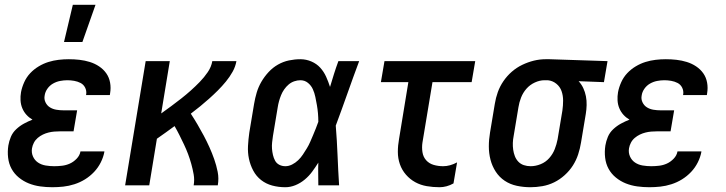

<svg xmlns="http://www.w3.org/2000/svg" viewBox="-20 -776 3040 804"><path d="M199 8Q173 8 148 4.5Q123 1 100.5 -8Q78 -17 59 -32.5Q40 -48 28.5 -69Q17 -90 14 -115.5Q11 -141 15 -167Q18 -185 25.5 -203Q33 -221 48 -235Q63 -249 80.5 -258.5Q98 -268 116 -275Q102 -283 91 -295Q80 -307 73.5 -322.5Q67 -338 66 -355.5Q65 -373 68 -390Q72 -411 81.5 -432Q91 -453 106.5 -469.5Q122 -486 142 -498Q162 -510 183 -516.5Q204 -523 225.5 -525.5Q247 -528 268 -528Q291 -528 313 -525.5Q335 -523 356 -516.5Q377 -510 395 -498Q413 -486 425 -469Q437 -452 441 -430Q445 -408 441 -385L440 -378H340L341 -381Q343 -396 336.5 -409Q330 -422 317.5 -428.5Q305 -435 290.5 -437.5Q276 -440 262 -440Q247 -440 231.5 -437Q216 -434 202 -426Q188 -418 178.5 -404.5Q169 -391 167 -376Q164 -361 170.5 -347.5Q177 -334 189 -326.5Q201 -319 216 -316.5Q231 -314 246 -314H303L288 -226H231Q219 -226 207 -225Q195 -224 183 -221Q171 -218 159.5 -212.5Q148 -207 138 -198.5Q128 -190 122 -178.5Q116 -167 114 -155Q111 -137 118 -121Q125 -105 139 -95.5Q153 -86 171 -83Q189 -80 207 -80Q223 -80 240 -82Q257 -84 272.5 -91Q288 -98 301 -111.5Q314 -125 317 -142H417V-140Q413 -118 402 -96Q391 -74 374 -56Q357 -38 336 -25Q315 -12 291.5 -4.5Q268 3 245 5.5Q222 8 199 8ZM248 -600 285 -756H380L325 -600Z M504 0 590 -520H691L655 -301Q676 -316 697 -331.5Q718 -347 739 -363.5Q760 -380 779 -397Q798 -414 816.5 -433Q835 -452 850 -474Q865 -496 869 -520H970Q966 -497 954 -475.5Q942 -454 926 -434.5Q910 -415 892.5 -397.5Q875 -380 856.5 -363.5Q838 -347 818.5 -331Q799 -315 779 -300Q794 -277 807.5 -254Q821 -231 833.5 -207.5Q846 -184 857 -159.5Q868 -135 877 -109.5Q886 -84 891.5 -56.5Q897 -29 892 0H791Q795 -23 791 -45.5Q787 -68 781 -89.5Q775 -111 767.5 -131Q760 -151 750.5 -171Q741 -191 731.5 -210Q722 -229 711 -248Q693 -235 674.5 -221.5Q656 -208 637 -195L605 0Z M1175 8Q1146 8 1120 1Q1094 -6 1073.5 -22Q1053 -38 1040.5 -61.5Q1028 -85 1022.5 -111Q1017 -137 1018.5 -165Q1020 -193 1024 -221L1044 -341Q1048 -365 1055 -388.5Q1062 -412 1074.5 -433.5Q1087 -455 1104.5 -474Q1122 -493 1144 -505.5Q1166 -518 1190 -523Q1214 -528 1238 -528Q1262 -528 1284 -518.5Q1306 -509 1321 -492.5Q1336 -476 1345.5 -455Q1355 -434 1362 -412Q1370 -439 1378.5 -466Q1387 -493 1397 -520H1484Q1459 -453 1435 -385Q1411 -317 1386 -250Q1391 -188 1393.5 -125.5Q1396 -63 1400 0H1313Q1313 -24 1312.5 -47.5Q1312 -71 1313 -95Q1301 -76 1287.5 -57.5Q1274 -39 1256 -24Q1238 -9 1217 -0.5Q1196 8 1175 8ZM1175 -80Q1189 -80 1203 -87Q1217 -94 1228.5 -105Q1240 -116 1248.5 -129Q1257 -142 1265 -155Q1273 -168 1279 -182Q1285 -196 1291 -210Q1297 -224 1302.5 -238Q1308 -252 1313 -266Q1313 -284 1311.5 -301.5Q1310 -319 1307 -336Q1304 -353 1300.5 -370Q1297 -387 1290 -402.5Q1283 -418 1269.5 -429Q1256 -440 1238 -440Q1225 -440 1212 -435.5Q1199 -431 1188.5 -422Q1178 -413 1170 -401.5Q1162 -390 1157 -377.5Q1152 -365 1148.5 -352.5Q1145 -340 1143 -327L1123 -207Q1121 -194 1119.5 -180Q1118 -166 1119 -153Q1120 -140 1123 -127Q1126 -114 1132 -103Q1138 -92 1149.5 -86Q1161 -80 1175 -80Z M1821 8Q1793 8 1767 3.5Q1741 -1 1719 -13Q1697 -25 1680 -44.5Q1663 -64 1654.5 -88.5Q1646 -113 1646 -140Q1646 -167 1651 -194L1690 -432H1575L1590 -520H1970L1955 -432H1791L1749 -179Q1746 -159 1749 -139Q1752 -119 1764.5 -105Q1777 -91 1796 -85.5Q1815 -80 1836 -80Q1850 -80 1864.5 -84Q1879 -88 1894 -96L1879 -8Q1865 0 1850 4Q1835 8 1821 8Z M2201 8Q2172 8 2144 2Q2116 -4 2093.5 -19Q2071 -34 2056 -57Q2041 -80 2034 -107Q2027 -134 2027 -163Q2027 -192 2032 -221L2052 -341Q2056 -366 2064.5 -390Q2073 -414 2088 -436Q2103 -458 2123 -475.5Q2143 -493 2167 -504.5Q2191 -516 2215.5 -522Q2240 -528 2265 -528H2281L2524 -520L2509 -432L2403 -436Q2415 -423 2422.5 -407Q2430 -391 2433.5 -373Q2437 -355 2436.5 -336Q2436 -317 2433 -299L2413 -179Q2409 -154 2401 -129.5Q2393 -105 2379 -83Q2365 -61 2344.5 -42.5Q2324 -24 2300.5 -12.5Q2277 -1 2251.5 3.5Q2226 8 2201 8ZM2202 -80Q2223 -80 2244 -88.5Q2265 -97 2280 -114Q2295 -131 2303 -151.5Q2311 -172 2315 -193L2335 -313Q2338 -334 2338 -355Q2338 -376 2331.5 -394.5Q2325 -413 2309.5 -425.5Q2294 -438 2274 -440H2260Q2240 -440 2219.5 -430.5Q2199 -421 2184.5 -404.5Q2170 -388 2162 -367.5Q2154 -347 2151 -327L2131 -207Q2128 -192 2127.5 -177.5Q2127 -163 2129 -149Q2131 -135 2136 -122Q2141 -109 2150.5 -99Q2160 -89 2173.5 -84.5Q2187 -80 2202 -80Z M2699 8Q2673 8 2648 4.5Q2623 1 2600.5 -8Q2578 -17 2559 -32.5Q2540 -48 2528.5 -69Q2517 -90 2514 -115.5Q2511 -141 2515 -167Q2518 -185 2525.5 -203Q2533 -221 2548 -235Q2563 -249 2580.5 -258.5Q2598 -268 2616 -275Q2602 -283 2591 -295Q2580 -307 2573.5 -322.5Q2567 -338 2566 -355.5Q2565 -373 2568 -390Q2572 -411 2581.5 -432Q2591 -453 2606.5 -469.5Q2622 -486 2642 -498Q2662 -510 2683 -516.5Q2704 -523 2725.5 -525.5Q2747 -528 2768 -528Q2791 -528 2813 -525.5Q2835 -523 2856 -516.5Q2877 -510 2895 -498Q2913 -486 2925 -469Q2937 -452 2941 -430Q2945 -408 2941 -385L2940 -378H2840L2841 -381Q2843 -396 2836.5 -409Q2830 -422 2817.5 -428.5Q2805 -435 2790.5 -437.5Q2776 -440 2762 -440Q2747 -440 2731.5 -437Q2716 -434 2702 -426Q2688 -418 2678.5 -404.5Q2669 -391 2667 -376Q2664 -361 2670.5 -347.5Q2677 -334 2689 -326.5Q2701 -319 2716 -316.5Q2731 -314 2746 -314H2803L2788 -226H2731Q2719 -226 2707 -225Q2695 -224 2683 -221Q2671 -218 2659.5 -212.5Q2648 -207 2638 -198.5Q2628 -190 2622 -178.5Q2616 -167 2614 -155Q2611 -137 2618 -121Q2625 -105 2639 -95.5Q2653 -86 2671 -83Q2689 -80 2707 -80Q2723 -80 2740 -82Q2757 -84 2772.5 -91Q2788 -98 2801 -111.5Q2814 -125 2817 -142H2917V-140Q2913 -118 2902 -96Q2891 -74 2874 -56Q2857 -38 2836 -25Q2815 -12 2791.5 -4.5Q2768 3 2745 5.5Q2722 8 2699 8Z"/></svg>

Font: Iosevka Term Curly SmBd Obl
Style: Regular
Weight: 600
Italic angle: -9°
Designer: Belleve Invis
Foundry: Belleve Invis
Version: Version 32.3.0